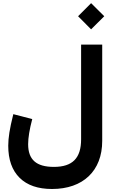

<svg xmlns="http://www.w3.org/2000/svg" viewBox="-20 -973 727 1239"><path d="M567.9 -783.7 652.8 -868.2 567.9 -952.6 483.9 -868.2ZM327.6 104C214.4 104 161.6 57.6 161.6 -42.5C161.6 -83.5 170.4 -137.7 188 -204.6L65.9 -236.3C53.7 -188 45.4 -148.4 40.5 -117.2C35.6 -85.9 33.2 -57.6 33.2 -32.7C33.2 57.1 57.6 126 106.4 174.3C155.3 222.7 225.1 246.6 315.9 246.6C515.6 246.6 639.6 129.9 639.6 -63.5V-685.1H503.4V-74.2C503.4 47.4 448.2 104 327.6 104Z"/></svg>

Font: Estedad Bold
Style: Regular
Weight: 700
Designer: Amin Abedi
Version: Version 7.3